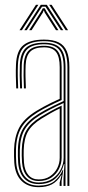

<svg xmlns="http://www.w3.org/2000/svg" viewBox="-20 -770 366 795"><path d="M259.2 0V-492Q259.2 -549.5 236.8 -574.5Q214.2 -599.5 162.2 -599.5Q108.8 -599.5 82.6 -577.6Q56.5 -555.8 54.2 -501.8Q53.2 -479.8 53.6 -454.5Q54 -429.2 55.2 -404H47.2Q46 -429.8 45.6 -454.9Q45.2 -480 46.2 -502Q48.5 -560 76.9 -583Q105.2 -606 162.2 -606Q199.8 -606 222.9 -594.5Q246 -583 256.6 -557.9Q267.2 -532.8 267.2 -492V0ZM140.2 -14.2Q173.8 -14.2 196.8 -29.6Q219.8 -45 231.6 -68.5Q243.5 -92 243.5 -116.5V-343.5Q214 -330.5 188.1 -316.9Q162.2 -303.2 144 -292Q101 -265.5 82.2 -233.6Q63.5 -201.8 62.2 -150Q62 -134 62.1 -123.1Q62.2 -112.2 63.2 -96.8Q66.2 -56.5 86.5 -35.4Q106.8 -14.2 140.2 -14.2ZM140.2 -20.5Q109.5 -20.5 91.8 -40.6Q74 -60.8 71.2 -97.8Q70 -115.5 70 -125.4Q70 -135.2 70.2 -149.5Q71.5 -199.8 89.2 -230Q107 -260.2 148.5 -285.8Q167.8 -297.5 190.4 -310Q213 -322.5 235.2 -332.5V-116.5Q235.2 -94 224.8 -71.9Q214.2 -49.8 193.2 -35.1Q172.2 -20.5 140.2 -20.5ZM140.2 -27Q167.5 -27 186.9 -39.9Q206.2 -52.8 216.8 -73.2Q227.2 -93.8 227.2 -116.5V-320.8Q207 -311.2 189.2 -301Q171.5 -290.8 152.2 -279Q112.8 -254.8 96.1 -225.9Q79.5 -197 78.2 -149.2Q78 -136.8 78 -126Q78 -115.2 79.2 -97.5Q81.8 -63.8 97.5 -45.4Q113.2 -27 140.2 -27ZM140.2 5Q95.8 5 69.4 -20.9Q43 -46.8 39.2 -96Q38.2 -111 38.1 -123.1Q38 -135.2 38.2 -151Q39.5 -201 58.5 -239.5Q77.5 -278 131.5 -311.2Q144.8 -319.2 159.8 -327.5Q174.8 -335.8 191.6 -344.1Q208.5 -352.5 227.2 -360.8V-492Q227.2 -535 212.2 -554.5Q197.2 -574 162.2 -574Q124 -574 105.9 -556.8Q87.8 -539.5 86.2 -500.5Q85.2 -478.5 85.6 -454.2Q86 -430 87.2 -404H79.2Q77.8 -433 77.6 -457Q77.5 -481 78.2 -500.8Q80 -542.5 99.6 -561.5Q119.2 -580.5 162.2 -580.5Q201.2 -580.5 218.2 -559.5Q235.2 -538.5 235.2 -492V-355.8Q206.5 -343 179.8 -329.4Q153 -315.8 135.5 -304.8Q89.2 -276.2 68.4 -241.1Q47.5 -206 46.2 -150.8Q46 -135 46.1 -123.4Q46.2 -111.8 47.2 -96.2Q50.8 -50.5 74.9 -26Q99 -1.5 140.2 -1.5Q182.5 -1.5 205.1 -20Q227.8 -38.5 240.2 -67.2H242.2L235 -20.5V0H227V-13.8L235 -44.5H233Q216.8 -18 194.5 -6.5Q172.2 5 140.2 5ZM243 0V-29.5L246.8 -90.8H244.8Q235.5 -54.8 209.9 -31.2Q184.2 -7.8 140.2 -7.8Q101.8 -7.8 80 -31.4Q58.2 -55 55.2 -96.8Q54.2 -113 54.1 -124.1Q54 -135.2 54.2 -150.2Q55.5 -204.2 75.4 -237.6Q95.2 -271 140 -298.5Q152.5 -306.2 168.1 -314.8Q183.8 -323.2 202.8 -332.6Q221.8 -342 243.5 -351.8V-492Q243.5 -542 224.6 -564.4Q205.8 -586.8 162.2 -586.8Q114.8 -586.8 93.5 -566.6Q72.2 -546.5 70.2 -501Q69.5 -482.8 69.6 -457.6Q69.8 -432.5 71.2 -404H63.2Q61.8 -432.2 61.6 -457.1Q61.5 -482 62.2 -501.2Q64.2 -550.5 87.6 -571.9Q111 -593.2 162.2 -593.2Q210 -593.2 230.6 -569.5Q251.2 -545.8 251.2 -492V0ZM60.8 -645 128.8 -750H138.8L70.8 -645ZM80.8 -645 148.8 -750H173.8L241.8 -645H231.8L178.2 -727.5L168.2 -742.5H154.2L144 -727.5L90.8 -645ZM100.8 -645 150.5 -722.8 157.2 -735.8H165.2L172.2 -722.8L221.8 -645H211.8L165 -718.2L162.2 -726H160.2L157.5 -718.2L110.8 -645ZM251.8 -645 183.8 -750H193.8L261.8 -645Z"/></svg>

Font: Big Shoulders Inline Text Thin
Style: Regular
Weight: 100
Designer: Patric King
Foundry: XO Type Co
Version: Version 2.002